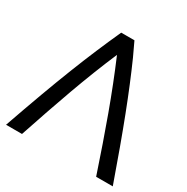

<svg xmlns="http://www.w3.org/2000/svg" viewBox="-160 -837 957 980"><g transform="rotate(30 318.5 -346.5)"><path d="M633 4H535C459 -223 395 -403 316 -588C237 -404 173 -220 98 4H4C119 -325 191 -505 278 -697H356L394 -616C466 -454 535 -275 633 4Z"/></g></svg>

Font: Repo Regular
Style: Regular
Weight: 400
Designer: Stefan Peev
Foundry: Context Ltd
Version: Version 1.502